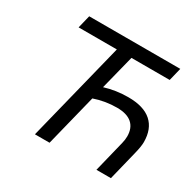

<svg xmlns="http://www.w3.org/2000/svg" viewBox="-154 -885 1079 1057"><g transform="rotate(30 386.0 -356.0)"><path d="M440 -630 385 -412Q456 -434 534 -434Q632 -434 681.5 -390Q731 -346 731 -262Q731 -235 719 -187L673 0H581L630 -199Q636 -223 636 -244Q636 -297 604 -325Q572 -353 509 -353Q434 -353 365 -329L283 0H190L347 -630H104L124 -712H703L683 -630Z"/></g></svg>

Font: CST
Style: Italic
Weight: 400
Italic angle: -14°
Version: Version 1.00